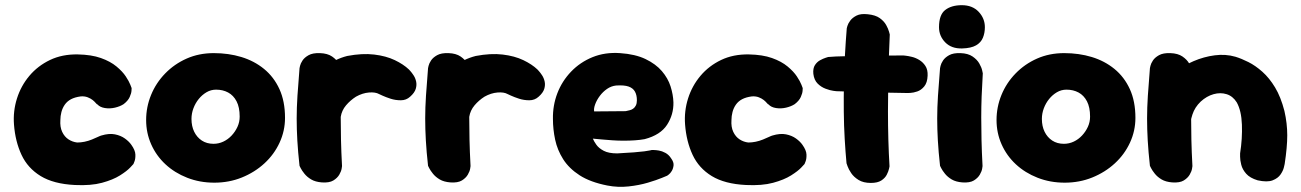

<svg xmlns="http://www.w3.org/2000/svg" viewBox="-20 -705 5020 741"><path d="M269 9Q187 5 137 -25.5Q87 -56 63 -107.5Q39 -159 34 -224Q30 -276 45.5 -325Q61 -374 93.5 -412.5Q126 -451 173 -473.5Q220 -496 280 -495Q333 -494 369.5 -481Q406 -468 429.5 -448.5Q453 -429 465.5 -410Q478 -391 483 -378Q488 -365 488 -365Q488 -365 487.5 -355Q487 -345 480.5 -330.5Q474 -316 457 -303Q443 -294 423.5 -289.5Q404 -285 385 -288Q366 -291 356 -302Q354 -302 349.5 -307.5Q345 -313 337.5 -319Q330 -325 318.5 -329.5Q307 -334 292 -333Q269 -330 254 -322Q239 -314 230 -301Q221 -288 217 -272.5Q213 -257 213 -242Q211 -215 220 -196Q229 -177 244.5 -167Q260 -157 278 -155Q292 -155 306.5 -158Q321 -161 334.5 -166.5Q348 -172 357.5 -176.5Q367 -181 371 -182Q401 -191 423.5 -186.5Q446 -182 462 -170.5Q478 -159 487 -146Q502 -125 502.5 -108.5Q503 -92 499 -82Q495 -72 495 -72Q495 -72 482.5 -58.5Q470 -45 443 -28Q416 -11 373.5 0.5Q331 12 269 9Z M807 0Q751 0 702.5 -19Q654 -38 618.5 -71Q583 -104 563.5 -148Q544 -192 544 -242Q544 -292 563 -338.5Q582 -385 617.5 -421.5Q653 -458 700.5 -479Q748 -500 805 -500Q862 -500 911.5 -485Q961 -470 999 -439Q1037 -408 1058.5 -361Q1080 -314 1080 -250Q1080 -200 1059 -154.5Q1038 -109 1000.5 -74.5Q963 -40 913.5 -20Q864 0 807 0ZM804 -150Q824 -150 842 -158.5Q860 -167 874 -182Q888 -197 896.5 -215.5Q905 -234 905 -255Q905 -291 893 -314Q881 -337 860.5 -348Q840 -359 814 -359Q794 -359 777 -349Q760 -339 747 -323Q734 -307 726.5 -287Q719 -267 719 -246Q719 -218 729.5 -196.5Q740 -175 759 -162.5Q778 -150 804 -150Z M1210 -55Q1188 -53 1175.5 -67.5Q1163 -82 1158 -102Q1153 -122 1152 -137.5Q1151 -153 1151 -153Q1144 -183 1141.5 -200Q1139 -217 1140 -227Q1141 -237 1142 -245.5Q1143 -254 1143 -266Q1147 -325 1171 -371Q1195 -417 1234 -447Q1273 -477 1320 -489Q1378 -500 1424 -494.5Q1470 -489 1503.5 -473Q1537 -457 1558 -437Q1558 -437 1563.5 -431Q1569 -425 1576 -414.5Q1583 -404 1586 -390.5Q1589 -377 1584.5 -362Q1580 -347 1563 -332Q1548 -318 1527 -318Q1506 -318 1487.5 -324Q1469 -330 1456 -336Q1443 -342 1443 -342Q1429 -350 1404 -348Q1379 -346 1354 -332Q1332 -318 1315.5 -298.5Q1299 -279 1295 -254Q1293 -232 1291 -214Q1289 -196 1288.5 -179.5Q1288 -163 1288 -144.5Q1288 -126 1289 -104Q1289 -104 1283 -93Q1277 -82 1260 -70.5Q1243 -59 1210 -55ZM1222 -1Q1197 -3 1181 -12.5Q1165 -22 1155 -34.5Q1145 -47 1140.5 -56Q1136 -65 1136 -65Q1130 -119 1127.5 -163Q1125 -207 1125 -248Q1125 -289 1128 -335.5Q1131 -382 1136 -442Q1136 -442 1138 -451Q1140 -460 1147.5 -471.5Q1155 -483 1171 -492Q1187 -501 1215 -500Q1244 -499 1261.5 -487Q1279 -475 1287.5 -460Q1296 -445 1298.5 -433.5Q1301 -422 1301 -422Q1298 -374 1296.5 -333Q1295 -292 1295 -251.5Q1295 -211 1296 -165.5Q1297 -120 1300 -64Q1300 -64 1298.5 -54Q1297 -44 1289.5 -31Q1282 -18 1266.5 -8.5Q1251 1 1222 -1Z M1706 -55Q1684 -53 1671.5 -67.5Q1659 -82 1654 -102Q1649 -122 1648 -137.5Q1647 -153 1647 -153Q1640 -183 1637.5 -200Q1635 -217 1636 -227Q1637 -237 1638 -245.5Q1639 -254 1639 -266Q1643 -325 1667 -371Q1691 -417 1730 -447Q1769 -477 1816 -489Q1874 -500 1920 -494.5Q1966 -489 1999.5 -473Q2033 -457 2054 -437Q2054 -437 2059.5 -431Q2065 -425 2072 -414.5Q2079 -404 2082 -390.5Q2085 -377 2080.5 -362Q2076 -347 2059 -332Q2044 -318 2023 -318Q2002 -318 1983.5 -324Q1965 -330 1952 -336Q1939 -342 1939 -342Q1925 -350 1900 -348Q1875 -346 1850 -332Q1828 -318 1811.5 -298.5Q1795 -279 1791 -254Q1789 -232 1787 -214Q1785 -196 1784.5 -179.5Q1784 -163 1784 -144.5Q1784 -126 1785 -104Q1785 -104 1779 -93Q1773 -82 1756 -70.5Q1739 -59 1706 -55ZM1718 -1Q1693 -3 1677 -12.5Q1661 -22 1651 -34.5Q1641 -47 1636.5 -56Q1632 -65 1632 -65Q1626 -119 1623.5 -163Q1621 -207 1621 -248Q1621 -289 1624 -335.5Q1627 -382 1632 -442Q1632 -442 1634 -451Q1636 -460 1643.5 -471.5Q1651 -483 1667 -492Q1683 -501 1711 -500Q1740 -499 1757.5 -487Q1775 -475 1783.5 -460Q1792 -445 1794.5 -433.5Q1797 -422 1797 -422Q1794 -374 1792.5 -333Q1791 -292 1791 -251.5Q1791 -211 1792 -165.5Q1793 -120 1796 -64Q1796 -64 1794.5 -54Q1793 -44 1785.5 -31Q1778 -18 1762.5 -8.5Q1747 1 1718 -1Z M2324 11Q2258 -2 2217 -28.5Q2176 -55 2153.5 -90.5Q2131 -126 2122.5 -166Q2114 -206 2114 -246Q2113 -298 2131 -345Q2149 -392 2184 -428.5Q2219 -465 2267 -484.5Q2315 -504 2373 -500Q2432 -496 2471.5 -477Q2511 -458 2534.5 -430.5Q2558 -403 2568 -371.5Q2578 -340 2579 -310Q2580 -263 2554.5 -223.5Q2529 -184 2468 -168Q2452 -165 2431 -163.5Q2410 -162 2387.5 -162Q2365 -162 2344 -163.5Q2323 -165 2306 -166.5Q2289 -168 2278.5 -169Q2268 -170 2268 -170Q2272 -160 2281.5 -146.5Q2291 -133 2310 -123Q2329 -113 2362 -113Q2401 -115 2426.5 -117Q2452 -119 2467 -121Q2482 -123 2488.5 -124.5Q2495 -126 2495 -126Q2495 -126 2503 -126Q2511 -126 2523 -124Q2535 -122 2548 -115Q2561 -108 2570 -94Q2581 -79 2579.5 -66.5Q2578 -54 2572.5 -45Q2567 -36 2561 -31.5Q2555 -27 2555 -27Q2555 -27 2534.5 -18.5Q2514 -10 2480.5 0Q2447 10 2406 14.5Q2365 19 2324 11ZM2273 -275 2395 -276Q2395 -276 2399 -277Q2403 -278 2410 -279.5Q2417 -281 2423.5 -285.5Q2430 -290 2434 -298Q2438 -306 2438 -318Q2438 -338 2430.5 -351.5Q2423 -365 2406 -371Q2389 -377 2358 -375Q2339 -373 2323 -362Q2307 -351 2295 -335Q2283 -319 2277 -302.5Q2271 -286 2273 -275Z M2859 9Q2777 5 2727 -25.5Q2677 -56 2653 -107.5Q2629 -159 2624 -224Q2620 -276 2635.5 -325Q2651 -374 2683.5 -412.5Q2716 -451 2763 -473.5Q2810 -496 2870 -495Q2923 -494 2959.5 -481Q2996 -468 3019.5 -448.5Q3043 -429 3055.5 -410Q3068 -391 3073 -378Q3078 -365 3078 -365Q3078 -365 3077.5 -355Q3077 -345 3070.5 -330.5Q3064 -316 3047 -303Q3033 -294 3013.5 -289.5Q2994 -285 2975 -288Q2956 -291 2946 -302Q2944 -302 2939.5 -307.5Q2935 -313 2927.5 -319Q2920 -325 2908.5 -329.5Q2897 -334 2882 -333Q2859 -330 2844 -322Q2829 -314 2820 -301Q2811 -288 2807 -272.5Q2803 -257 2803 -242Q2801 -215 2810 -196Q2819 -177 2834.5 -167Q2850 -157 2868 -155Q2882 -155 2896.5 -158Q2911 -161 2924.5 -166.5Q2938 -172 2947.5 -176.5Q2957 -181 2961 -182Q2991 -191 3013.5 -186.5Q3036 -182 3052 -170.5Q3068 -159 3077 -146Q3092 -125 3092.5 -108.5Q3093 -92 3089 -82Q3085 -72 3085 -72Q3085 -72 3072.5 -58.5Q3060 -45 3033 -28Q3006 -11 2963.5 0.5Q2921 12 2859 9Z M3341 1Q3312 1 3293.5 -10.5Q3275 -22 3265 -37Q3255 -52 3251 -63.5Q3247 -75 3247 -75Q3243 -118 3240 -169Q3237 -220 3236.5 -274.5Q3236 -329 3237 -384Q3238 -439 3241 -493Q3244 -547 3248 -596Q3248 -596 3250.5 -605Q3253 -614 3261.5 -625.5Q3270 -637 3286 -645Q3302 -653 3329 -650Q3359 -647 3375.5 -635Q3392 -623 3400 -608.5Q3408 -594 3411 -583Q3414 -572 3414 -572Q3412 -533 3410.5 -485Q3409 -437 3408 -384Q3407 -331 3407 -275.5Q3407 -220 3408.5 -166Q3410 -112 3413 -63Q3413 -63 3411 -53.5Q3409 -44 3402.5 -31Q3396 -18 3381.5 -8.5Q3367 1 3341 1ZM3483 -346Q3404 -347 3333.5 -349.5Q3263 -352 3208 -353Q3208 -353 3196 -354.5Q3184 -356 3166.5 -362.5Q3149 -369 3135.5 -382.5Q3122 -396 3119 -420Q3117 -441 3125 -453.5Q3133 -466 3145 -472.5Q3157 -479 3166.5 -482Q3176 -485 3176 -485Q3184 -486 3206 -487Q3228 -488 3259 -488.5Q3290 -489 3326 -489.5Q3362 -490 3398 -490.5Q3434 -491 3466 -491Q3466 -491 3475.5 -490Q3485 -489 3499.5 -485.5Q3514 -482 3528 -473.5Q3542 -465 3551.5 -450.5Q3561 -436 3560 -413Q3559 -386 3547 -371.5Q3535 -357 3520 -352Q3505 -347 3494 -346.5Q3483 -346 3483 -346Z M3694 -1Q3669 -3 3653 -12.5Q3637 -22 3627 -34.5Q3617 -47 3612.5 -56Q3608 -65 3608 -65Q3602 -119 3599.5 -163Q3597 -207 3597 -248Q3597 -289 3600 -335.5Q3603 -382 3608 -442Q3608 -442 3610 -451Q3612 -460 3619.5 -471.5Q3627 -483 3643 -492Q3659 -501 3687 -500Q3716 -499 3733.5 -487Q3751 -475 3759.5 -460Q3768 -445 3770.5 -433.5Q3773 -422 3773 -422Q3770 -374 3768.5 -333Q3767 -292 3767 -251.5Q3767 -211 3768 -165.5Q3769 -120 3772 -64Q3772 -64 3770.5 -54Q3769 -44 3761.5 -31Q3754 -18 3738.5 -8.5Q3723 1 3694 -1ZM3693 -518Q3652 -517 3628 -541.5Q3604 -566 3604 -600Q3604 -648 3628 -666.5Q3652 -685 3692 -685Q3733 -685 3757 -659.5Q3781 -634 3781 -600Q3781 -578 3773.5 -559.5Q3766 -541 3747 -530Q3728 -519 3693 -518Z M4089 0Q4033 0 3984.5 -19Q3936 -38 3900.5 -71Q3865 -104 3845.5 -148Q3826 -192 3826 -242Q3826 -292 3845 -338.5Q3864 -385 3899.5 -421.5Q3935 -458 3982.5 -479Q4030 -500 4087 -500Q4144 -500 4193.5 -485Q4243 -470 4281 -439Q4319 -408 4340.5 -361Q4362 -314 4362 -250Q4362 -200 4341 -154.5Q4320 -109 4282.5 -74.5Q4245 -40 4195.5 -20Q4146 0 4089 0ZM4086 -150Q4106 -150 4124 -158.5Q4142 -167 4156 -182Q4170 -197 4178.5 -215.5Q4187 -234 4187 -255Q4187 -291 4175 -314Q4163 -337 4142.5 -348Q4122 -359 4096 -359Q4076 -359 4059 -349Q4042 -339 4029 -323Q4016 -307 4008.5 -287Q4001 -267 4001 -246Q4001 -218 4011.5 -196.5Q4022 -175 4041 -162.5Q4060 -150 4086 -150Z M4834 -9Q4804 -18 4789.5 -34.5Q4775 -51 4770.5 -69Q4766 -87 4766 -100Q4766 -113 4766 -113Q4775 -170 4773 -224Q4771 -278 4753 -310Q4738 -334 4714 -341.5Q4690 -349 4663.5 -341.5Q4637 -334 4614 -313Q4591 -291 4582 -263Q4573 -235 4571.5 -207Q4570 -179 4568 -159Q4568 -136 4567.5 -122.5Q4567 -109 4567.5 -100.5Q4568 -92 4567 -80Q4567 -80 4566.5 -72.5Q4566 -65 4561.5 -54.5Q4557 -44 4544.5 -36Q4532 -28 4507 -26Q4487 -25 4471 -36.5Q4455 -48 4446 -59Q4437 -70 4437 -70Q4428 -83 4426 -96.5Q4424 -110 4425 -130Q4426 -150 4423 -181Q4418 -221 4417 -247Q4416 -273 4420 -293Q4424 -313 4433 -331.5Q4442 -350 4458 -374Q4480 -402 4513.5 -427Q4547 -452 4586.5 -469Q4626 -486 4668 -491.5Q4710 -497 4748 -486Q4771 -479 4798 -465.5Q4825 -452 4852 -428Q4879 -404 4901 -367.5Q4923 -331 4937 -277Q4948 -229 4948 -183Q4948 -137 4938 -72Q4938 -72 4935 -59Q4932 -46 4922 -31.5Q4912 -17 4891.5 -9Q4871 -1 4834 -9ZM4504 -1Q4479 -3 4463 -12.5Q4447 -22 4437 -34.5Q4427 -47 4422.5 -56Q4418 -65 4418 -65Q4412 -119 4409.5 -163Q4407 -207 4407 -248Q4407 -289 4410 -335.5Q4413 -382 4418 -442Q4418 -442 4420 -451Q4422 -460 4429.5 -471.5Q4437 -483 4453 -492Q4469 -501 4497 -500Q4526 -499 4543.5 -487Q4561 -475 4569.5 -460Q4578 -445 4580.5 -433.5Q4583 -422 4583 -422Q4580 -374 4578.5 -333Q4577 -292 4577 -251.5Q4577 -211 4578 -165.5Q4579 -120 4582 -64Q4582 -64 4580.5 -54Q4579 -44 4571.5 -31Q4564 -18 4548.5 -8.5Q4533 1 4504 -1Z"/></svg>

Font: Sour Gummy Black ExtraBold
Style: Regular
Weight: 800
Version: Version 1.000